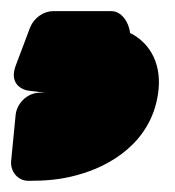

<svg xmlns="http://www.w3.org/2000/svg" viewBox="-26 -60 313 344"><path d="M207 -1C205 -21 191 -40 174 -40H69C52 -40 35 -28 28 -11L2 58C-10 91 14 102 29 103C39 104 47 105 55 106H46C22 106 4 126 2 146L-6 228C-8 246 5 264 25 264C55 264 82 262 111 254C172 238 244 195 257 109C265 58 245 18 207 -1Z"/></svg>

Font: Asimov Print
Style: EIt
Weight: 500
Designer: Google
Version: Version 2.000980; 2014